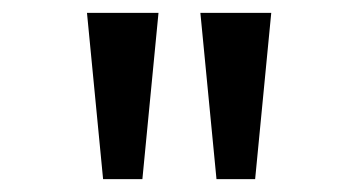

<svg xmlns="http://www.w3.org/2000/svg" viewBox="-20 -749 542 298"><path d="M140 -471 115 -729H226L201 -471ZM316 -471 291 -729H401L376 -471Z"/></svg>

Font: ltelugu25
Style: Book
Weight: 400
Designer: Jelle Bosma - Monotype Design Team
Foundry: Monotype Imaging Inc.
Version: Version 2.003